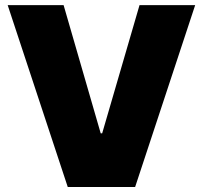

<svg xmlns="http://www.w3.org/2000/svg" viewBox="-20 -748 811 768"><path d="M234.4 -727.5 382.8 -214.8H388.7L538.1 -727.5H760.7L520.5 0H251L10.7 -727.5Z"/></svg>

Font: Inter Tight Black
Style: Regular
Weight: 900
Designer: Rasmus Andersson
Foundry: rsms
Version: Version 3.004; ttfautohint (v1.8.4.7-5d5b)